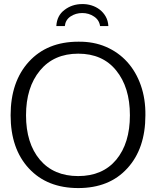

<svg xmlns="http://www.w3.org/2000/svg" viewBox="-20 -932 821 962"><path d="M262.2 -801.3Q265.1 -854 303.2 -882.3Q341.3 -911.6 392.1 -911.6Q415.5 -912.1 438.5 -905Q461.4 -897.9 479.7 -883.8Q498 -869.6 509.8 -848.9Q521.5 -828.1 522.9 -801.3H481.4Q477.1 -832 451.2 -849.1Q425.3 -866.7 392.1 -866.7Q359.4 -866.7 333.5 -849.6Q308.1 -832.5 304.7 -801.3ZM372.1 10.3Q215.8 10.3 124.5 -88.4Q33.2 -187 33.2 -354.5Q33.2 -522.5 124.5 -622.6Q216.3 -723.1 372.6 -723.1Q448.7 -724.1 511 -697.3Q573.2 -670.4 617.4 -621.6Q661.6 -572.8 685.5 -504.6Q709.5 -436.5 708.5 -354.5Q708.5 -187 617.7 -88.4Q527.8 10.3 372.1 10.3ZM371.6 -49.8Q494.1 -49.8 562.5 -131.8Q630.9 -214.4 630.9 -354.5Q630.9 -494.6 562 -579.1Q494.1 -663.1 372.1 -663.1Q250 -663.1 180.2 -578.6Q110.4 -494.1 110.4 -354.5Q110.4 -214.4 179.7 -131.8Q249 -49.8 371.6 -49.8Z"/></svg>

Font: Ride Light
Style: Regular
Weight: 300
Version: Version 3.000